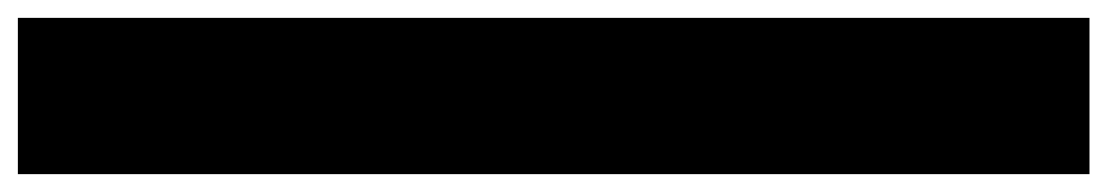

<svg xmlns="http://www.w3.org/2000/svg" viewBox="-20 -545 1240 215"><path d="M1200 -525H0V-350H1200Z"/></svg>

Font: Variable Test Axis Matching
Style: Regular
Weight: 400
Version: Version 1.000